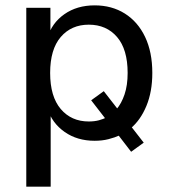

<svg xmlns="http://www.w3.org/2000/svg" viewBox="-20 -516 637 716"><path d="M78 180V-487H168V-375H157Q173 -430 220 -463Q267 -496 333 -496Q397 -496 445.5 -465.5Q494 -435 521 -378.5Q548 -322 548 -244Q548 -174 526 -121Q504 -68 467 -37V-47L516 16L469 50L419 -15L428 -12Q408 -3 384.5 3Q361 9 333 9Q268 9 221 -24Q174 -57 157 -111H169V180ZM311 -63Q332 -63 349 -67.5Q366 -72 378 -79L375 -71L320 -142L367 -176L423 -104L414 -108Q433 -130 444.5 -164Q456 -198 456 -244Q456 -332 416.5 -378Q377 -424 311 -424Q246 -424 206.5 -378Q167 -332 167 -244Q167 -156 206.5 -109.5Q246 -63 311 -63Z"/></svg>

Font: Nunito Sans 12pt Medium
Style: Regular
Weight: 500
Designer: Vernon Adams
Foundry: Vernon Adams
Version: Version 3.101;gftools[0.9.27]